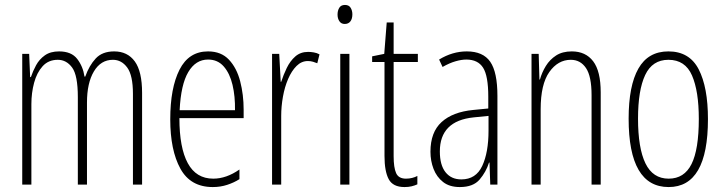

<svg xmlns="http://www.w3.org/2000/svg" viewBox="-20 -747 2931 777"><path d="M442 -539Q496 -539 525.5 -498.5Q555 -458 555 -371V0H518V-367Q518 -442 495 -473.5Q472 -505 437 -505Q388 -505 360 -458Q332 -411 332 -332V0H295V-354Q295 -442 272 -473.5Q249 -505 214 -505Q176 -505 152.5 -479Q129 -453 118 -412Q107 -371 107 -326V0H70V-529H98L102 -435H105Q113 -459 126 -483Q139 -507 161.5 -523Q184 -539 219 -539Q269 -539 292.5 -508.5Q316 -478 322 -437H325Q341 -482 367.5 -510.5Q394 -539 442 -539Z M822 -539Q875 -539 906.5 -505.5Q938 -472 952 -418Q966 -364 966 -303V-269H706Q706 -149 740 -86.5Q774 -24 843 -24Q896 -24 949 -61V-22Q927 -8 899.5 1Q872 10 841 10Q751 10 710 -64.5Q669 -139 669 -264Q669 -391 706.5 -465Q744 -539 822 -539ZM822 -506Q772 -506 742 -455.5Q712 -405 707 -301H931Q932 -357 921 -403.5Q910 -450 885.5 -478Q861 -506 822 -506Z M1227 -537Q1237 -537 1249.5 -535Q1262 -533 1273 -527L1264 -491Q1257 -494 1247 -497Q1237 -500 1226 -500Q1200 -500 1180 -480Q1160 -460 1146 -427.5Q1132 -395 1125 -355.5Q1118 -316 1118 -278V0H1081V-529H1110L1116 -416H1118Q1127 -444 1140.5 -472Q1154 -500 1175 -518.5Q1196 -537 1227 -537Z M1376 -727Q1392 -727 1399 -715.5Q1406 -704 1406 -689Q1406 -671 1398 -660.5Q1390 -650 1375 -650Q1361 -650 1353.5 -661Q1346 -672 1346 -688Q1346 -704 1353 -715.5Q1360 -727 1376 -727ZM1394 -529V0H1357V-529Z M1623 -24Q1636 -24 1648 -27Q1660 -30 1669 -35V-1Q1658 4 1645.5 7Q1633 10 1617 10Q1570 10 1553 -22Q1536 -54 1536 -116V-496H1486V-519L1535 -529L1545 -656H1573V-529H1671V-496H1573V-115Q1573 -69 1583 -46.5Q1593 -24 1623 -24Z M1869 -539Q1935 -539 1964 -497Q1993 -455 1993 -359V0H1964L1961 -89H1959Q1947 -51 1921 -20.5Q1895 10 1841 10Q1799 10 1773 -10.5Q1747 -31 1734.5 -63.5Q1722 -96 1722 -133Q1722 -212 1767 -253Q1812 -294 1895 -302L1956 -308V-356Q1956 -440 1935 -473Q1914 -506 1867 -506Q1848 -506 1823.5 -499Q1799 -492 1771 -476L1757 -506Q1811 -539 1869 -539ZM1897 -272Q1760 -258 1760 -134Q1760 -79 1783 -50Q1806 -21 1847 -21Q1906 -21 1931.5 -75.5Q1957 -130 1957 -218V-278Z M2294 -539Q2350 -539 2380.5 -499Q2411 -459 2411 -373V0H2374V-362Q2374 -438 2351.5 -471.5Q2329 -505 2290 -505Q2238 -505 2203 -455.5Q2168 -406 2168 -305V0H2131V-529H2160L2163 -425H2165Q2173 -454 2189 -480Q2205 -506 2230.5 -522.5Q2256 -539 2294 -539Z M2845 -265Q2845 10 2686 10Q2524 10 2524 -267Q2524 -400 2563.5 -469.5Q2603 -539 2685 -539Q2770 -539 2807.5 -466.5Q2845 -394 2845 -265ZM2562 -267Q2562 -148 2592 -86Q2622 -24 2686 -24Q2749 -24 2778.5 -83Q2808 -142 2808 -266Q2808 -378 2780.5 -441.5Q2753 -505 2685 -505Q2620 -505 2591 -443.5Q2562 -382 2562 -267Z"/></svg>

Font: Noto Sans Khmer UI ExtraCondensed ExtraLight
Style: Regular
Weight: 200
Width: 2
Designer: Danh Hong and the Monotype Design Team
Foundry: Monotype Imaging Inc.
Version: Version 2.002; ttfautohint (v1.8.4.7-5d5b)